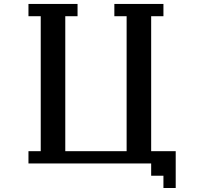

<svg xmlns="http://www.w3.org/2000/svg" viewBox="-20 -817 1040 978"><path d="M125 15.6V-46.9H187.5V-734.4H125V-796.9H375V-734.4H312.5V-46.9H625V-734.4H562.5V-796.9H812.5V-734.4H750V-46.9H875V140.6H812.5V78.1H750V15.6Z"/></svg>

Font: KH Dot Dougenzaka 16
Style: Regular
Weight: 400
Designer: Original version for X68000 by Keitarou Hiraki (http://hp.vector.co.jp/authors/VA000874/) / TrueType conversion by Homem
Version: Version 1.00.20150527